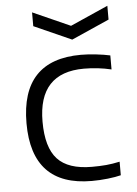

<svg xmlns="http://www.w3.org/2000/svg" viewBox="-54 -796 602 846"><g transform="rotate(-5 247.0 -372.5)"><path d="M120 -754 286 -680 453 -754V-693L286 -619L120 -693ZM318 9Q53 9 53 -269Q53 -549 318 -549Q348 -549 384 -545Q420 -541 447 -535V-473Q388 -487 326 -487Q124 -487 124 -270Q124 -156 171.5 -104.5Q219 -53 324 -53Q359 -53 387 -55.5Q415 -58 447 -65V-5Q424 1 388.5 5Q353 9 318 9Z"/></g></svg>

Font: Encode Sans Wide
Style: Light
Weight: 300
Designer: Pablo Impallari, Andres Torresi
Foundry: Pablo Impallari, Andres Torresi
Version: Version 1.000; ttfautohint (v1.00) -l 8 -r 50 -G 200 -x 14 -